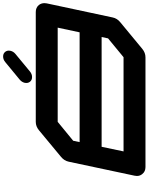

<svg xmlns="http://www.w3.org/2000/svg" viewBox="120 -1080 959 1240"><g transform="rotate(-90 600.0 -459.5)"><path d="M302.7 -425.3H1011.7L1042 -566.9H433.6L311.5 -466.8ZM176.3 -496.1Q182.6 -525.4 208 -545.9L379.4 -688Q404.3 -708.5 433.6 -708.5H1142.6Q1171.9 -708.5 1188.5 -688Q1200.2 -672.4 1200.2 -652.8Q1200.2 -645.5 1198.7 -637.7L1107.9 -212.4Q1102.1 -183.1 1076.7 -162.6L904.8 -20.5Q879.9 0 850.1 0H141.6Q112.3 0 96.2 -21Q84 -35.6 84 -55.2Q84 -62.5 85.9 -70.8ZM981.4 -283.2H272.5L242.7 -141.6H851.1L972.7 -241.7ZM722.7 -732.4Q703.1 -732.4 692.4 -746.1Q684.6 -756.3 684.6 -769.5Q684.6 -773.9 685.5 -779.3Q689.9 -798.8 706.5 -812.5L819.8 -905.8Q836.4 -919.4 855.5 -919.4Q875 -919.4 885.7 -905.8Q893.6 -895.5 893.6 -882.8Q893.6 -877.9 892.6 -873Q888.7 -853.5 872.1 -839.8L758.8 -746.1Q742.2 -732.4 722.7 -732.4Z"/></g></svg>

Font: Robtronika
Style: Italic
Weight: 400
Italic angle: -12°
Designer: GGBot
Version: 1.00